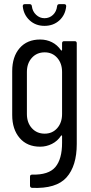

<svg xmlns="http://www.w3.org/2000/svg" viewBox="-20 -705 441 928"><path d="M135 139Q215 141 247.5 102.5Q280 64 280 -15V-47Q280 -50 278.5 -50.5Q277 -51 275 -49Q258 -23 231 -9.5Q204 4 174 4Q111 4 75 -38Q39 -80 39 -149V-361Q39 -431 75 -472.5Q111 -514 174 -514Q205 -514 231 -501Q257 -488 275 -462Q276 -460 278 -461Q280 -462 280 -464V-496Q280 -506 290 -506H341Q351 -506 351 -496V-9Q351 97 301.5 152.5Q252 208 135 203Q125 202 125 192V149Q125 139 135 139ZM280 -154V-357Q280 -399 256.5 -425.5Q233 -452 196 -452Q158 -452 134 -425.5Q110 -399 110 -357V-154Q110 -112 134 -85.5Q158 -59 196 -59Q233 -59 256.5 -85.5Q280 -112 280 -154ZM90 -675Q90 -685 100 -685H123Q133 -685 134 -675Q137 -650 154.5 -633.5Q172 -617 195 -617Q219 -617 236 -633Q253 -649 256 -675Q257 -685 267 -685H290Q300 -685 300 -675Q296 -633 267 -606.5Q238 -580 195 -580Q152 -580 123 -607Q94 -634 90 -675Z"/></svg>

Font: Barlow Condensed
Style: Regular
Weight: 400
Width: 3
Designer: Jeremy Tribby
Foundry: Tribby Type
Version: Version 1.500